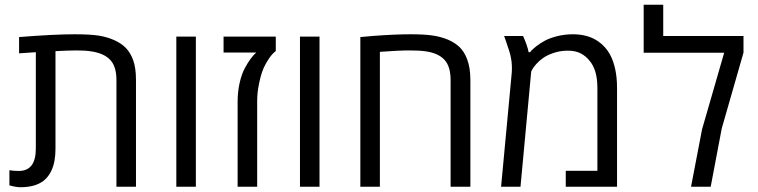

<svg xmlns="http://www.w3.org/2000/svg" viewBox="-20 -784 3180 806"><path d="M65.4 2Q47.4 2 19.5 -5.9V-69.3Q38.1 -66.4 59.1 -66.4Q130.4 -66.4 130.4 -160.2V-564.9Q112.8 -564 95.2 -562.5Q77.6 -561 60.1 -560.1V-628.4Q133.8 -634.3 191.9 -637.2Q250 -640.1 292 -640.1Q359.4 -640.1 395.5 -634.3Q431.6 -628.4 462.4 -614.3Q490.7 -601.1 509 -582Q527.3 -563 538.6 -532.7Q550.8 -499.5 550.8 -449.7V0H468.8V-447.8Q468.8 -505.9 441.9 -533.4Q415 -561 362.3 -568.4Q339.8 -572.3 301.8 -572.3Q283.7 -572.3 261.5 -571.5Q239.3 -570.8 212.9 -569.3V-160.2Q212.9 -105 196.8 -69.8Q184.1 -41.5 162.6 -24.9Q127.4 2 65.4 2Z M720.2 0V-630.4H802.2V0Z M977.5 0V-356Q977.5 -397.9 985.8 -435.3Q994.1 -472.7 1008.3 -499Q1032.2 -543 1055.7 -563.5H918.5V-630.4H1137.7V-569.8Q1122.6 -558.1 1109.6 -539.1Q1096.7 -520 1086.9 -499Q1079.1 -481 1073.5 -459.2Q1067.9 -437.5 1064.5 -417Q1059.6 -389.2 1059.6 -356V0Z M1239.3 0V-630.4H1321.3V0Z M1492.7 0V-628.4Q1506.8 -629.9 1547.4 -633.3Q1592.8 -636.7 1631.8 -638.4Q1670.9 -640.1 1703.1 -640.1Q1759.3 -640.1 1793.9 -635.3Q1828.6 -630.4 1858.9 -618.2Q1889.2 -605.5 1909.2 -586.2Q1929.2 -566.9 1940.9 -535.6Q1954.6 -500 1954.6 -447.8V0H1871.6V-447.8Q1871.6 -506.3 1844.7 -534.2Q1817.9 -562 1764.6 -568.8Q1741.7 -572.3 1697.8 -572.3Q1675.3 -572.3 1644.5 -570.8Q1613.8 -569.3 1574.7 -566.4V0Z M2083.5 0 2127.4 -469.2Q2128.4 -478.5 2128.7 -485.6Q2128.9 -492.7 2128.9 -499.5Q2128.9 -514.2 2127.2 -527.1Q2125.5 -540 2121.6 -556.6Q2120.6 -561.5 2116.7 -573Q2112.8 -584.5 2109.1 -595.5Q2105.5 -606.4 2104.5 -609.9Q2102.5 -615.7 2100.3 -621.3Q2098.1 -627 2096.2 -632.8H2175.8Q2193.4 -594.2 2199.2 -564.9H2205.6Q2211.9 -574.7 2230.7 -589.4Q2249.5 -604 2268.6 -613.8Q2287.6 -624 2318.8 -632.1Q2350.1 -640.1 2385.7 -640.1Q2449.7 -640.1 2493.2 -608.9Q2522.5 -587.9 2540.5 -555.7Q2570.3 -500 2570.3 -414.6V0H2355V-66.9H2487.8V-414.6Q2487.8 -491.2 2454.6 -529.3Q2439.9 -548.3 2418 -559.8Q2396 -571.3 2363.8 -571.3Q2332.5 -571.3 2304.7 -562Q2276.9 -552.7 2259.8 -540.5Q2225.1 -515.6 2210 -483.9L2165 0Z M2880.9 0 2927.2 -241.2 3020 -562.5H2682.1V-764.2H2764.2V-632.8H3101.1V-563L3009.8 -244.6L2963.4 0Z"/></svg>

Font: Open Sans
Style: Regular
Weight: 400
Designer: Monotype Design Team
Foundry: Monotype Imaging Inc.
Version: Version 3.000; ttfautohint (v1.8.4)